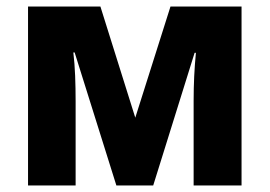

<svg xmlns="http://www.w3.org/2000/svg" viewBox="-20 -569 827 589"><path d="M66 0V-549H288L395 -208L503 -549H721V0H574V-260Q574 -336 581 -407H577L450 0H337L209 -408H205Q209 -374 210.5 -336.5Q212 -299 212 -258V0Z"/></svg>

Font: Noto Sans SemiCondensed ExtraBold
Style: Regular
Weight: 800
Width: 4
Designer: Monotype Design Team
Foundry: Monotype Imaging Inc.
Version: Version 2.013; ttfautohint (v1.8.4.7-5d5b)